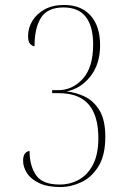

<svg xmlns="http://www.w3.org/2000/svg" viewBox="-20 -744 505 773"><path d="M223 9Q172 9 138.5 -6.5Q105 -22 89 -46.5Q73 -71 73 -97Q73 -118 81.5 -127Q90 -136 99 -136Q99 -77 125 -39Q151 -1 220 -1Q262 -1 297.5 -20.5Q333 -40 354.5 -81.5Q376 -123 376 -188Q376 -278 337 -323.5Q298 -369 215 -369H190V-381H214Q272 -381 313.5 -427Q355 -473 355 -565Q355 -638 325.5 -676Q296 -714 236 -714Q171 -714 145 -672.5Q119 -631 119 -558Q111 -558 102 -566.5Q93 -575 93 -599Q93 -631 110 -659.5Q127 -688 159.5 -706Q192 -724 238 -724Q307 -724 345 -681Q383 -638 383 -562Q383 -486 344 -436.5Q305 -387 248 -376Q285 -372 320.5 -355.5Q356 -339 380 -300.5Q404 -262 404 -193Q404 -119 376.5 -74.5Q349 -30 307.5 -10.5Q266 9 223 9Z"/></svg>

Font: Noto Serif Display Condensed Thin
Style: Regular
Weight: 100
Width: 3
Designer: Monotype Design Team
Foundry: Monotype Imaging Inc.
Version: Version 2.009